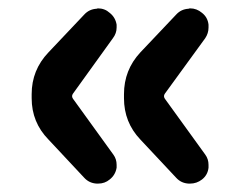

<svg xmlns="http://www.w3.org/2000/svg" viewBox="-20 -518 597 459"><path d="M242.2 -88.9Q230.5 -79.1 214.8 -79.1Q212.9 -79.1 210.9 -79.1Q193.4 -80.1 181.6 -92.8L95.7 -184.6Q55.7 -225.6 55.7 -283.2V-293Q55.7 -350.6 95.7 -392.6L181.6 -483.4Q193.4 -496.1 210.9 -497.1Q212.9 -498 213.9 -498Q230.5 -498 242.2 -487.3Q255.9 -476.6 258.8 -459Q258.8 -456.1 258.8 -452.1Q258.8 -438.5 250 -426.8L154.3 -293.9Q150.4 -288.1 154.3 -282.2L251 -148.4Q258.8 -137.7 258.8 -124Q258.8 -120.1 258.8 -117.2Q255.9 -99.6 242.2 -88.9ZM462.9 -88.9Q450.2 -79.1 434.6 -79.1Q432.6 -79.1 430.7 -79.1Q413.1 -80.1 401.4 -92.8L315.4 -184.6Q276.4 -225.6 276.4 -283.2V-293Q276.4 -350.6 315.4 -392.6L401.4 -483.4Q413.1 -496.1 430.7 -497.1Q432.6 -498 434.6 -498Q450.2 -498 462.9 -487.3Q476.6 -476.6 478.5 -459Q478.5 -456.1 478.5 -452.1Q478.5 -438.5 470.7 -426.8L374 -293.9Q370.1 -288.1 374 -282.2L470.7 -148.4Q478.5 -137.7 478.5 -124Q478.5 -120.1 478.5 -117.2Q476.6 -99.6 462.9 -88.9Z"/></svg>

Font: Gen Jyuu Gothic Heavy
Style: Bold
Weight: 900
Designer: [Source Han Sans]
Ryoko NISHIZUKA  (kana & ideographs); Paul D. Hunt (Latin, Greek & Cyrillic); Wenlong ZHANG  (bopomofo
Version: Version 1.002.20150607